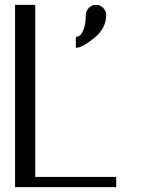

<svg xmlns="http://www.w3.org/2000/svg" viewBox="-20 -770 581 790"><path d="M417 -708Q417 -653.3 367.2 -613.3Q317.4 -573.2 292 -573.2V-618.2Q300.8 -618.2 309.1 -624.5Q317.4 -630.9 325.2 -652.8Q333 -674.8 333 -708Q333 -725.6 345.7 -737.8Q358.4 -750 375 -750Q391.6 -750 404.3 -737.8Q417 -725.6 417 -708ZM125 -750V-42H458V0H125H42V-42V-750Z"/></svg>

Font: okolaks
Style: Regular
Weight: 500
Version: Version 000.6.0